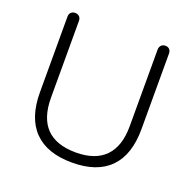

<svg xmlns="http://www.w3.org/2000/svg" viewBox="-127 -837 973 972"><g transform="rotate(20 360.0 -351.0)"><path d="M85.9 -272V-678.2Q85.9 -693.4 94.5 -701.7Q103 -710 116.9 -710Q130.9 -710 139.4 -701.4Q147.9 -692.9 147.9 -678.2V-265.1Q147.9 -47.4 359.9 -46.9Q464.8 -46.9 518.3 -102.1Q571.8 -157.2 571.8 -265.1V-678.2Q571.8 -692.4 580.3 -701.2Q588.9 -710 603 -710Q617.2 -710 625 -701.4Q632.8 -692.9 632.8 -678.2V-272Q632.8 -133.8 563.5 -63Q494.1 7.8 359.6 7.8Q225.1 7.8 155.5 -63Q85.9 -133.8 85.9 -272Z"/></g></svg>

Font: Nunito-Light
Style: Regular
Weight: 300
Designer: Vernon Adams
Foundry: newtypography
Version: Version 3.000